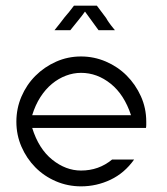

<svg xmlns="http://www.w3.org/2000/svg" viewBox="-20 -655 592 680"><path d="M267 -455Q313 -455 355 -437Q397 -419 428.5 -387.5Q460 -356 479 -314Q498 -272 498 -224Q498 -219 498 -213Q498 -207 497 -202H94Q117 -128 165 -89.5Q213 -51 267 -51Q330 -51 377 -90H455Q421 -42 371.5 -18.5Q322 5 267 5Q220 5 178 -13Q136 -31 105 -62.5Q74 -94 56 -135.5Q38 -177 38 -224Q38 -271 56 -313Q74 -355 105.5 -386.5Q137 -418 178.5 -436.5Q220 -455 267 -455ZM444 -247Q420 -320 372 -358.5Q324 -397 267 -397Q240 -397 213.5 -387Q187 -377 164 -358Q141 -339 123 -311Q105 -283 94 -247ZM323 -635Q331 -624 339.5 -613Q348 -602 356 -591Q358 -587 360 -584Q362 -581 365 -576.5Q368 -572 373 -565.5Q378 -559 387 -548H329L281 -614Q272 -601 256 -581.5Q240 -562 229 -548H173Q182 -559 192.5 -572.5Q203 -586 209 -594Q217 -603 225 -613Q233 -623 242 -635Z"/></svg>

Font: Fundamental  Brigade Scvhlank
Style: Regular
Weight: 100
Designer: Peter Wiegel, original typeface by Arno Drescher 1935
Foundry: Peter Wiegel
Version: Version 0.000 2012 initial release